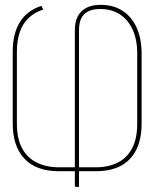

<svg xmlns="http://www.w3.org/2000/svg" viewBox="-20 -730 632 785"><path d="M157 -691 149 -706Q91 -687 61.5 -640Q32 -593 32 -518V-225Q32 -180 43.5 -144Q55 -108 78.5 -82.5Q102 -57 137.5 -43.5Q173 -30 221 -30H286V33L303 35V-30H371Q436 -30 477.5 -54Q519 -78 539 -121.5Q559 -165 559 -224V-510Q559 -572 538.5 -617.5Q518 -663 478.5 -687.5Q439 -712 383 -710Q360 -709 342 -702Q324 -695 311.5 -682Q299 -669 292.5 -650Q286 -631 286 -605V-46H223Q170 -46 131 -65Q92 -84 70.5 -123.5Q49 -163 49 -225V-518Q49 -564 61 -599Q73 -634 97.5 -657Q122 -680 157 -691ZM371 -46H303V-607Q303 -635 311.5 -653.5Q320 -672 338 -682Q356 -692 382 -693Q431 -695 466.5 -673.5Q502 -652 521.5 -610.5Q541 -569 541 -512V-224Q541 -163 520 -123.5Q499 -84 461 -65Q423 -46 371 -46Z"/></svg>

Font: Advent Pro Thin
Style: Regular
Weight: 250
Version: Version 3.000